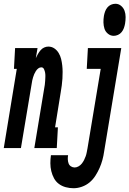

<svg xmlns="http://www.w3.org/2000/svg" viewBox="-63 -785 686 1018"><path d="M-43 0 26 -420H11L17 -530H136L127 -477Q132 -488 138 -498.5Q144 -509 152 -518.5Q160 -528 171 -533Q182 -538 193 -538Q211 -538 225 -528.5Q239 -519 248 -504Q257 -489 261 -472.5Q265 -456 267 -438.5Q269 -421 269 -403.5Q269 -386 268 -368Q267 -350 264.5 -332Q262 -314 259 -296L229 -110H244L238 0H119L171 -314Q173 -324 174.5 -335Q176 -346 176.5 -356.5Q177 -367 177.5 -377.5Q178 -388 176.5 -398Q175 -408 170.5 -418Q166 -428 156 -428Q147 -428 139.5 -422Q132 -416 127 -408Q122 -400 118.5 -392Q115 -384 112.5 -375.5Q110 -367 108 -358.5Q106 -350 105 -341L48 0ZM540 -595Q523 -595 509.5 -606Q496 -617 491 -632.5Q486 -648 485.5 -665.5Q485 -683 488 -701Q490 -712 494 -723.5Q498 -735 506 -745Q514 -755 525.5 -760Q537 -765 549 -765Q566 -765 579 -754Q592 -743 597.5 -727.5Q603 -712 603 -694.5Q603 -677 600 -659Q598 -648 594 -636.5Q590 -625 582 -615Q574 -605 562.5 -600Q551 -595 540 -595ZM327 213Q306 213 285.5 207.5Q265 202 249 190Q233 178 223.5 160.5Q214 143 209 122.5Q204 102 204 80.5Q204 59 207 38H298Q296 49 296.5 60Q297 71 300.5 81Q304 91 313 97Q322 103 333 103Q343 103 353.5 97Q364 91 371 82Q378 73 383 63Q388 53 391.5 43Q395 33 397 22Q399 11 401 1L471 -420H397L403 -530H580L489 19Q486 41 480 63Q474 85 465 105.5Q456 126 443 146.5Q430 167 412 182Q394 197 371.5 205Q349 213 327 213Z"/></svg>

Font: Iosevka Curly Slab XBdEx
Style: Italic
Weight: 800
Width: 7
Italic angle: -9°
Monospace: yes
Designer: Belleve Invis
Foundry: Belleve Invis
Version: Version 11.1.0; ttfautohint (v1.8.3)